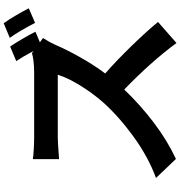

<svg xmlns="http://www.w3.org/2000/svg" viewBox="12 -919 976 1040"><g transform="rotate(-90 500.0 -399.0)"><path d="M894 -867Q913 -841 936.5 -801Q960 -761 975 -731L896 -697Q851 -784 815 -834ZM814 -654Q792 -620 779 -591Q751 -526 710 -453Q669 -380 622 -317Q692 -256 772.5 -173Q853 -90 901 -31L787 69Q739 3 673 -71Q607 -145 535 -214Q452 -127 355 -53.5Q258 20 159 66L56 -42Q170 -84 279.5 -163.5Q389 -243 466 -329Q516 -386 557.5 -453.5Q599 -521 615 -574H276Q251 -574 186 -569L158 -567V-709Q177 -706 213 -704Q249 -702 276 -702H629Q661 -702 689 -705.5Q717 -709 732 -714L744 -705Q714 -762 689 -799L768 -832Q787 -804 811 -763Q835 -722 848 -695L791 -671Z"/></g></svg>

Font: Sinter Bold
Style: Regular
Weight: 700
Foundry: Adobe & rsms
Version: Version 1.000